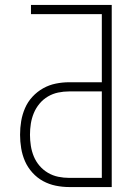

<svg xmlns="http://www.w3.org/2000/svg" viewBox="-20 -755 540 775"><path d="M259 0Q232 0 205 -5.5Q178 -11 154 -24Q130 -37 111 -58Q92 -79 81 -104Q70 -129 65.5 -156.5Q61 -184 61 -211Q61 -239 65.5 -266Q70 -293 81 -318.5Q92 -344 111 -364.5Q130 -385 154 -398.5Q178 -412 205 -417.5Q232 -423 259 -423H391V-698H105V-735H431V0ZM259 -37H391V-386H259Q237 -386 215 -381.5Q193 -377 173.5 -365.5Q154 -354 139.5 -336.5Q125 -319 116.5 -298.5Q108 -278 104.5 -256Q101 -234 101 -211Q101 -189 104.5 -166.5Q108 -144 116.5 -123.5Q125 -103 139.5 -86Q154 -69 173.5 -57.5Q193 -46 215 -41.5Q237 -37 259 -37Z"/></svg>

Font: Iosevka SS04 Extralight
Style: Regular
Weight: 200
Monospace: yes
Designer: Belleve Invis
Foundry: Belleve Invis
Version: Version 19.0.0; ttfautohint (v1.8.4)